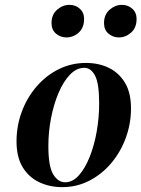

<svg xmlns="http://www.w3.org/2000/svg" viewBox="-20 -755 582 790"><path d="M236 15Q184 15 141 -5.5Q98 -26 73 -67.5Q48 -109 48 -173Q48 -237 69.5 -295Q91 -353 130 -398.5Q169 -444 221 -470Q273 -496 334 -496Q387 -496 428.5 -475.5Q470 -455 494.5 -414Q519 -373 519 -309Q519 -246 497.5 -187.5Q476 -129 437.5 -83.5Q399 -38 347.5 -11.5Q296 15 236 15ZM248 -5Q279 -5 304.5 -33.5Q330 -62 349 -109.5Q368 -157 378 -214.5Q388 -272 388 -329Q388 -412 371 -444Q354 -476 327 -476Q295 -476 268 -448Q241 -420 221 -373Q201 -326 190 -269Q179 -212 179 -155Q179 -70 199 -37.5Q219 -5 248 -5ZM253 -601Q229 -601 210.5 -616.5Q192 -632 192 -660Q192 -695 215 -715Q238 -735 266 -735Q291 -735 308.5 -719Q326 -703 326 -677Q326 -641 304 -621Q282 -601 253 -601ZM469 -601Q445 -601 426.5 -616.5Q408 -632 408 -660Q408 -695 431 -715Q454 -735 481 -735Q507 -735 524.5 -719Q542 -703 542 -677Q542 -641 519.5 -621Q497 -601 469 -601Z"/></svg>

Font: DeepMind Serif Display
Style: Italic
Weight: 400
Italic angle: -12°
Designer: Frank Grießhammer / Modifications: Colophon Foundry
Foundry: Colophon Foundry
Version: Version 5.003; ttfautohint (v1.8.2)